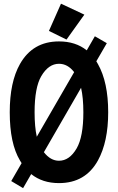

<svg xmlns="http://www.w3.org/2000/svg" viewBox="-20 -962 626 1019"><path d="M303.7 -942.4 427.7 -884.3 333 -752 239.7 -797.9ZM373.5 -579.1Q339.4 -623.5 293 -623.5Q237.8 -623.5 199.2 -558.1Q163.6 -497.6 163.6 -366.2Q163.6 -288.6 175.3 -236.3ZM102.5 36.6 39.6 -1 94.7 -96.2Q90.3 -103 85.9 -110.4Q31.7 -200.7 31.7 -366.2Q31.7 -526.4 85.9 -622.1Q153.8 -742.2 293 -742.2Q381.3 -742.2 440.4 -694.8L483.4 -769.5L546.9 -732.9L491.2 -636.7Q495.6 -629.4 500 -621.6Q554.2 -525.4 554.2 -366.2Q554.2 -209.5 500 -110.8Q433.6 9.8 293 9.8Q205.1 9.8 145.5 -38.1ZM212.9 -154.3Q248 -108.9 293 -108.9Q348.6 -108.9 386.7 -174.3Q422.4 -235.8 422.4 -366.2Q422.4 -442.9 410.2 -496.1Z"/></svg>

Font: Consola Mono
Style: Bold
Weight: 700
Monospace: yes
Designer: Wojciech Kalinowski "wmk69" (wmk69@o2.pl)
Foundry: Wojciech Kalinowski "wmk69" (wmk69@o2.pl)
Version: Version 2.1.0